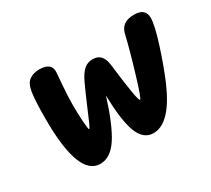

<svg xmlns="http://www.w3.org/2000/svg" viewBox="-106 -708 983 893"><g transform="rotate(-30 385.0 -261.5)"><path d="M90 -307Q90 -403 97 -450Q104 -493 126 -508Q148 -523 179 -523Q246 -523 242 -470Q237 -407 237 -409Q232 -347 232 -301Q232 -254 235 -210Q238 -166 242 -166Q245 -166 254.5 -187Q264 -208 276 -237Q314 -327 334 -369Q351 -405 370.5 -422.5Q390 -440 418 -440Q446 -440 461 -422.5Q476 -405 480 -368Q504 -166 515 -166Q522 -166 554 -272Q589 -387 608 -468Q621 -523 688 -523Q749 -523 749 -472Q749 -432 718.5 -337.5Q688 -243 659 -175Q584 0 493 0Q439 0 414.5 -64.5Q390 -129 388 -263Q345 -126 303.5 -63Q262 0 207 0Q90 0 90 -307Z"/></g></svg>

Font: Mali
Style: Bold Italic
Weight: 700
Italic angle: -10°
Version: Version 1.000; ttfautohint (v1.6)